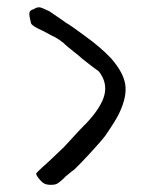

<svg xmlns="http://www.w3.org/2000/svg" viewBox="-20 -563 439 526"><path d="M160.2 -501Q175.8 -492.2 210.9 -465.8Q255.9 -433.6 284.2 -403.3Q318.4 -364.3 323.2 -331.1Q328.1 -297.9 306.6 -252.9Q298.8 -235.4 268.6 -191.4Q256.8 -175.8 226.6 -143.1Q196.3 -110.4 183.6 -98.6Q178.7 -95.7 159.2 -79.1Q149.4 -68.4 137.7 -60.5Q131.8 -56.6 119.6 -56.6Q107.4 -56.6 100.6 -60.5Q93.8 -64.5 86.4 -73.7Q79.1 -83 79.1 -87.9Q79.1 -88.9 97.7 -106.4Q104.5 -111.3 155.3 -160.2Q207 -216.8 216.8 -225.6Q257.8 -269.5 266.1 -303.2Q274.4 -336.9 251 -367.2Q248 -369.1 232.4 -380.9Q216.8 -392.6 206.1 -401.4Q199.2 -408.2 179.7 -423.3Q160.2 -438.5 155.3 -444.3Q135.7 -460 121.1 -465.8Q92.8 -481.4 85 -484.4Q63.5 -495.1 64.5 -502Q59.6 -520.5 60.5 -527.8Q61.5 -535.2 73.2 -538.1Q79.1 -543 87.9 -543Q92.8 -543 115.2 -532.2Q155.3 -504.9 160.2 -501Z"/></svg>

Font: JasonHandwriting3
Style: Regular
Weight: 400
Version: Version 1.24.9